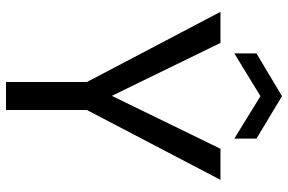

<svg xmlns="http://www.w3.org/2000/svg" viewBox="-176 -760 937 624"><g transform="rotate(90 292.0 -448.5)"><path d="M565 -697 338 -263V0H247V-263L19 -697H120L292 -344L464 -697ZM293 -827 154 -742V-814L293 -897L431 -814V-742Z"/></g></svg>

Font: A Bank Premium Regular
Style: Regular
Weight: 400
Designer: Ninad Kale (Devanagari), Jonny Pinhorn (Latin), Htun Naung (Myanmar)
Foundry: Indian Type Foundry
Version: 4.004